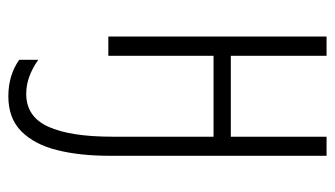

<svg xmlns="http://www.w3.org/2000/svg" viewBox="-194 -378 814 467"><g transform="rotate(90 213.5 -144.0)"><path d="M358.4 -530.8V-2.4Q358.4 69.8 344.5 125Q330.6 180.2 298.8 211.7Q267.1 243.2 213.9 243.2Q162.6 243.2 125 216.8V170.4Q145 184.6 165.5 192.1Q186 199.7 208 199.7Q263.2 199.7 287.6 146.2Q312 92.8 312 -10.3V-255.9H115.2V0H68.4V-530.8H115.2V-297.9H312V-530.8Z"/></g></svg>

Font: Open Sans Condensed Light
Style: Regular
Weight: 300
Width: 3
Designer: Monotype Design Team
Foundry: Monotype Imaging Inc.
Version: Version 3.003; ttfautohint (v1.8.4)